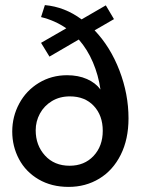

<svg xmlns="http://www.w3.org/2000/svg" viewBox="-20 -721 557 753"><path d="M484 -257Q484 -175 453.5 -114Q423 -53 369.5 -20.5Q316 12 249 12Q182 12 131.5 -17.5Q81 -47 54.5 -97Q28 -147 28 -205Q28 -264 55.5 -315Q83 -366 132.5 -396Q182 -426 243 -426Q287 -426 321 -411Q355 -396 374 -370Q366 -426 344.5 -476.5Q323 -527 289 -566L174 -499L141 -553L240 -610Q195 -641 141 -654L156 -701Q234 -694 300 -645L395 -700L427 -646L351 -602Q413 -537 448.5 -444.5Q484 -352 484 -257ZM383 -208Q383 -268 348 -305.5Q313 -343 254 -343Q214 -343 183.5 -324.5Q153 -306 136.5 -275.5Q120 -245 120 -210Q120 -151 156.5 -111Q193 -71 253 -71Q311 -71 347 -109.5Q383 -148 383 -208Z"/></svg>

Font: Cabin
Style: Regular
Weight: 400
Designer: Pablo Impallari
Foundry: Pablo Impallari. http://www.impallari.com Igino Marini. http://www.ikern.com
Version: Version 2.200